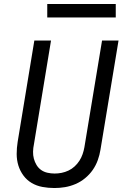

<svg xmlns="http://www.w3.org/2000/svg" viewBox="-20 -939 640 967"><path d="M254 8Q254 8 254 8Q254 8 254 8Q223 8 193.5 2.5Q164 -3 139.5 -17.5Q115 -32 98 -55Q81 -78 72.5 -105.5Q64 -133 64 -163.5Q64 -194 69 -225L153 -735H237L151 -213Q147 -194 146.5 -175.5Q146 -157 150.5 -140Q155 -123 164 -108Q173 -93 187 -83Q201 -73 219 -69Q237 -65 255 -65Q273 -65 290.5 -68.5Q308 -72 325 -80Q342 -88 356 -101Q370 -114 380 -129.5Q390 -145 396 -162.5Q402 -180 405 -197L494 -735H577L486 -185Q482 -159 472.5 -132.5Q463 -106 447 -83Q431 -60 408.5 -41.5Q386 -23 360 -12Q334 -1 307.5 3.5Q281 8 254 8ZM218 -851V-919H563V-851Z"/></svg>

Font: Iosevka SS04 Extended Oblique
Style: Regular
Weight: 400
Width: 7
Italic angle: -9°
Monospace: yes
Designer: Belleve Invis
Foundry: Belleve Invis
Version: Version 19.0.0; ttfautohint (v1.8.4)